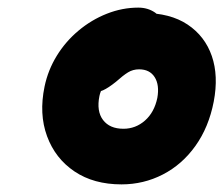

<svg xmlns="http://www.w3.org/2000/svg" viewBox="-20 -734 586 504"><path d="M299 -250Q226 -250 175.5 -284Q125 -318 103.5 -376.5Q82 -435 97 -507Q106 -550 129 -587.5Q152 -625 186 -653.5Q220 -682 260.5 -698Q301 -714 343 -714Q368 -714 387 -701Q406 -688 401 -658Q397 -635 387.5 -613Q378 -591 360.5 -575Q343 -559 313 -555Q289 -548 267.5 -527Q246 -506 241 -482Q233 -442 250.5 -419Q268 -396 304 -396Q336 -396 360.5 -417.5Q385 -439 393 -477Q399 -511 386 -531.5Q373 -552 345 -552Q329 -552 316 -544Q303 -536 284 -519Q264 -503 250.5 -497Q237 -491 217 -491Q199 -491 183.5 -505Q168 -519 173 -549Q179 -577 197.5 -604Q216 -631 242.5 -653Q269 -675 298.5 -687.5Q328 -700 355 -700Q427 -700 472.5 -669.5Q518 -639 536 -587Q554 -535 541 -467Q528 -400 493 -351Q458 -302 407.5 -276Q357 -250 299 -250Z"/></svg>

Font: Shantell Sans
Style: Bold Italic
Weight: 700
Italic angle: -11°
Designer: Stephen Nixon, Anya Danilova, Shantell Martin
Foundry: Arrow Type
Version: Version 1.011;[c5ecc13dd]